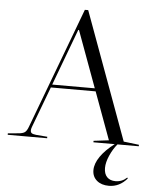

<svg xmlns="http://www.w3.org/2000/svg" viewBox="-99 -757 830 1033"><g transform="rotate(5 316.0 -240.0)"><path d="M555 0Q532 27 515.5 64.5Q499 102 499 132Q499 164 515.5 181Q532 198 561 198Q597 198 623 173L626 178Q585 226 528 226Q487 226 462.5 205Q438 184 438 149Q438 114 464.5 75.5Q491 37 540 0H425V-8L507 -18L413 -274H171L88 -53Q84 -42 84 -35Q84 -24 90.5 -19.5Q97 -15 114 -13L175 -8V0H-38V-8L18 -13Q43 -15 53.5 -23Q64 -31 72 -53L317 -706H335L587 -18L670 -8V0ZM407 -290 295 -595H291L177 -290Z"/></g></svg>

Font: Libre Caslon Display
Style: Regular
Weight: 400
Designer: Pablo Impallari, Rodrigo Fuenzalida
Foundry: Pablo Impallari, Rodrigo Fuenzalida
Version: Version 1.100; ttfautohint (v1.6) -l 8 -r 50 -G 200 -x 14 -D